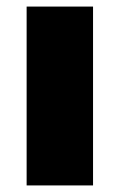

<svg xmlns="http://www.w3.org/2000/svg" viewBox="-20 -564 364 584"><path d="M61 0V-544H263V0Z"/></svg>

Font: Trueno
Style: ExBd
Weight: 800
Designer: Julieta Ulanovsky
Foundry: Julieta Ulanovsky
Version: Version 3.001b